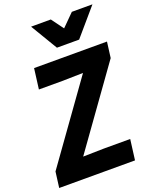

<svg xmlns="http://www.w3.org/2000/svg" viewBox="-195 -1136 980 1235"><g transform="rotate(-20 295.5 -518.5)"><path d="M561 -853ZM437 -853H285L175 -1037H310L371 -954L454 -1037H595ZM509 0H-10L4 -108L387 -643L244 -640H84L102 -780H601L587 -672L204 -137L346 -140H527Z"/></g></svg>

Font: Tanohe Sans
Style: Bold Italic
Weight: 700
Designer: Village Type and Design LLC & Cristiano Sobral
Foundry: Cooper Hewitt Smithsonian Design Museum
Version: Version 1.00;September 29, 2021;FontCreator 13.0.0.2655 64-b